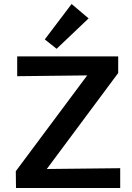

<svg xmlns="http://www.w3.org/2000/svg" viewBox="-20 -940 661 960"><path d="M423 -848 263 -696 204 -743 338 -920ZM214 -95 581 -99V0H60L59 -84L416 -563L66 -559V-658H571V-575Z"/></svg>

Font: EauTest
Style: Bold
Weight: 700
Designer: Christian Thalmann (Catharsis Fonts)
Version: Version 0.001;PS 000.001;hotconv 1.0.88;makeotf.lib2.5.64775